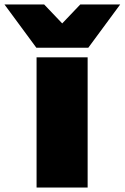

<svg xmlns="http://www.w3.org/2000/svg" viewBox="-112 -841 559 861"><path d="M52 0H281V-584H52ZM427 -821H248L167 -736L86 -821H-92L51 -627H284Z"/></svg>

Font: Bounded ExtBd
Style: Regular
Weight: 800
Designer: Vlad Churkin
Version: Version 3.0